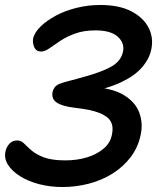

<svg xmlns="http://www.w3.org/2000/svg" viewBox="-20 -735 642 771"><path d="M231 16Q181 16 137 4.5Q93 -7 60.5 -27.5Q28 -48 12 -73.5Q-4 -99 2 -127Q6 -145 18 -158Q30 -171 49 -171Q65 -171 77 -158.5Q89 -146 107 -130.5Q125 -115 156.5 -103Q188 -91 243 -91Q289 -91 329 -103Q369 -115 396.5 -138.5Q424 -162 430 -197Q436 -227 424.5 -247.5Q413 -268 379 -281.5Q345 -295 282 -302Q230 -308 208 -323Q186 -338 191 -365Q193 -375 199 -383.5Q205 -392 218 -398Q233 -404 259 -410.5Q285 -417 319 -427Q386 -445 426 -467Q466 -489 474 -528Q481 -562 453 -587.5Q425 -613 363 -613Q316 -613 281 -600Q246 -587 221.5 -570.5Q197 -554 178.5 -541Q160 -528 145 -528Q126 -528 118 -544.5Q110 -561 113 -581Q119 -605 143 -628.5Q167 -652 204 -672Q241 -692 287.5 -703.5Q334 -715 383 -715Q458 -715 506.5 -690Q555 -665 576 -625Q597 -585 588 -539Q581 -501 552 -466.5Q523 -432 469 -406Q415 -380 331 -364L345 -386Q429 -382 476 -354Q523 -326 539 -283.5Q555 -241 545 -194Q535 -144 505 -104.5Q475 -65 432 -38Q389 -11 337 2.5Q285 16 231 16Z"/></svg>

Font: Shantell Sans Medium
Style: Italic
Weight: 500
Italic angle: -11°
Designer: Stephen Nixon, Anya Danilova, Shantell Martin
Foundry: Arrow Type
Version: Version 1.011;[c5ecc13dd]